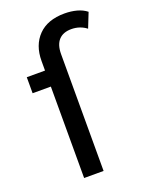

<svg xmlns="http://www.w3.org/2000/svg" viewBox="-142 -819 681 890"><g transform="rotate(-20 199.0 -374.0)"><path d="M115 0V-577Q115 -655 160.5 -701.5Q206 -748 290 -748Q322 -748 350 -740.5Q378 -733 398 -717L369 -644Q354 -656 335 -662.5Q316 -669 295 -669Q254 -669 232.5 -645.5Q211 -622 211 -576V0ZM25 -451V-530H164V-451Z"/></g></svg>

Font: Montserrat Thin Medium
Style: Regular
Weight: 500
Version: Version 9.000